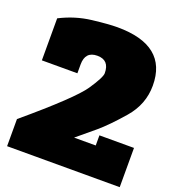

<svg xmlns="http://www.w3.org/2000/svg" viewBox="-142 -905 932 1017"><g transform="rotate(20 324.5 -396.0)"><path d="M346.2 -792Q627.9 -792 627.9 -564.9Q627.9 -459 555.4 -375.5Q482.9 -292 430.4 -247.6Q377.9 -203.1 330.1 -164.1H452.1V-221.2H647V0H12.2V-152.8Q264.2 -365.2 315.2 -440.7Q366.2 -516.1 366.2 -540Q366.2 -613.8 298.1 -613.8Q230 -613.8 230 -540V-490.2H29.8V-727.1Q114.7 -770.5 205.8 -781.2Q296.9 -792 346.2 -792Z"/></g></svg>

Font: AlfaSlabOne-Regular
Style: Regular
Weight: 400
Designer: JM Sole
Foundry: JM Sole
Version: Version 1.001